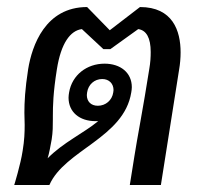

<svg xmlns="http://www.w3.org/2000/svg" viewBox="-20 -531 594 551"><path d="M352.5 0H441.7L494.2 -332.5C496.7 -346.7 498.3 -364.2 498.3 -380.8C498.3 -442.5 475.8 -510.8 381.7 -510.8L295 -444.2L230 -510.8C110 -510.8 71.7 -400 60.8 -332.5C51.7 -274.2 50 -237.5 50 -207.5C50 -195 50.8 -184.2 50.8 -172.5C50.8 -150.8 50 -128.3 45 -98.3C39.2 -59.2 20.8 0 20.8 0H121.7C165.8 -100.8 335.8 -135 356.7 -265.8C357.5 -270.8 358.3 -275.8 358.3 -280.8C358.3 -322.5 325.8 -348.3 280 -348.3C229.2 -348.3 186.7 -315.8 178.3 -265.8C177.5 -260.8 176.7 -255.8 176.7 -250.8C176.7 -209.2 208.3 -183.3 254.2 -183.3H261.7C219.2 -148.3 161.7 -122.5 116.7 -76.7C120.8 -90 125 -111.7 128.3 -130.8C131.7 -152.5 131.7 -169.2 131.7 -189.2V-197.5C131.7 -227.5 132.5 -265 143.3 -332.5C155 -406.7 181.7 -443.3 215 -447.5L276.7 -390H286.7H296.7L376.7 -447.5C400 -444.2 412.5 -422.5 412.5 -381.7C412.5 -367.5 411.7 -351.7 408.3 -332.5C391.7 -225.8 372.5 -127.5 365.8 -83.3ZM273.3 -304.2C293.3 -304.2 305.8 -290.8 305.8 -272.5C305.8 -270 305 -268.3 305 -265.8C301.7 -243.3 283.3 -227.5 260.8 -227.5C240.8 -227.5 229.2 -240 229.2 -258.3C229.2 -260.8 230 -263.3 230 -265.8C233.3 -288.3 250.8 -304.2 273.3 -304.2Z"/></svg>

Font: Boon Medium
Style: Italic
Weight: 500
Italic angle: -9°
Designer: Sungsit Sawaiwan
Foundry: FontUni
Version: Version 3.0